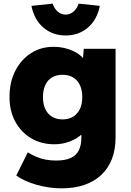

<svg xmlns="http://www.w3.org/2000/svg" viewBox="-20 -800 718 1050"><path d="M69 160 132 33Q154 47 178.5 57.5Q203 68 230 73Q257 78 287 78Q335 78 365.5 64.5Q396 51 410.5 23Q425 -5 425 -49V-133L464 -128Q457 -95 430 -68.5Q403 -42 362.5 -26.5Q322 -11 278 -11Q206 -11 151 -43.5Q96 -76 64 -134Q32 -192 32 -270Q32 -351 63.5 -412.5Q95 -474 149 -509Q203 -544 273 -544Q303 -544 330 -538Q357 -532 380.5 -521Q404 -510 422 -494.5Q440 -479 451.5 -461Q463 -443 467 -423L429 -414L438 -533H612V-49Q612 18 592 69.5Q572 121 533.5 157Q495 193 440.5 211.5Q386 230 317 230Q248 230 180 210.5Q112 191 69 160ZM430 -269Q430 -307 417 -334.5Q404 -362 380 -376.5Q356 -391 322 -391Q288 -391 264 -376.5Q240 -362 227.5 -334.5Q215 -307 215 -269Q215 -231 227.5 -204Q240 -177 264 -162Q288 -147 322 -147Q356 -147 380 -162Q404 -177 417 -204Q430 -231 430 -269ZM152 -768 268 -780Q277 -752 296.5 -736Q316 -720 339 -720Q362 -720 381.5 -736Q401 -752 410 -780L526 -768Q511 -692 460.5 -649Q410 -606 339 -606Q268 -606 217.5 -649Q167 -692 152 -768Z"/></svg>

Font: Mach ExtraBold
Style: Regular
Weight: 800
Version: Version 1.002